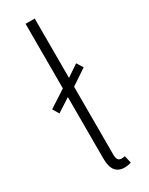

<svg xmlns="http://www.w3.org/2000/svg" viewBox="-194 -757 627 807"><g transform="rotate(-30 119.5 -353.5)"><path d="M151.9 12.2Q92.8 12.2 92.8 -64V-363.8L27.8 -321.8L9.8 -352.1L92.8 -405.8V-719.2H137.2V-431.2L193.8 -469.2L212.9 -439L137.2 -388.2V-58.1Q137.2 -27.3 158.2 -26.9Q166 -26.9 175.8 -28.8L184.1 6.8Q168.9 12.2 151.9 12.2Z"/></g></svg>

Font: SourceSansPro-Light
Style: Regular
Weight: 300
Designer: Paul D. Hunt
Foundry: Adobe Systems Incorporated
Version: Version 2.020;PS 2.0;hotconv 1.0.86;makeotf.lib2.5.63406